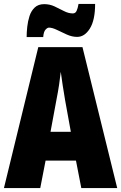

<svg xmlns="http://www.w3.org/2000/svg" viewBox="-20 -953 614 973"><path d="M392 0 365 -139H211L184 0H0L174 -714H398L574 0ZM310 -445Q303 -485 297.5 -522Q292 -559 288 -589Q285 -561 279.5 -524Q274 -487 266 -447L236 -285H339ZM115 -765Q115 -788 118 -816.5Q121 -845 129.5 -871.5Q138 -898 156 -915Q174 -932 204 -932Q232 -932 256.5 -920.5Q281 -909 304 -897Q327 -885 349 -885Q362 -885 368 -897.5Q374 -910 378 -933H462Q462 -851 435.5 -808.5Q409 -766 371 -766Q345 -766 318.5 -778Q292 -790 268.5 -801.5Q245 -813 228 -813Q220 -813 210.5 -802.5Q201 -792 199 -765Z"/></svg>

Font: Noto Sans Lao UI ExtCond Blk
Style: Regular
Weight: 900
Width: 2
Designer: Monotype Design Team
Foundry: Monotype Imaging Inc.
Version: Version 2.000; ttfautohint (v1.8.4.7-5d5b)